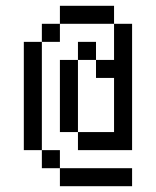

<svg xmlns="http://www.w3.org/2000/svg" viewBox="-20 -645 540 665"><path d="M437.5 0V-62.5H187.5V0ZM187.5 -62.5V-125H125V-62.5ZM125 -125Q125 -125 125 -500H62.5Q62.5 -500 62.5 -125ZM250 -187.5V-125H437.5V-562.5H375Q375 -562.5 375 -437.5H312.5V-375H375V-187.5ZM250 -187.5Q250 -187.5 250 -437.5H187.5Q187.5 -437.5 187.5 -187.5ZM250 -437.5H312.5V-500H250ZM125 -500H187.5V-562.5H125ZM187.5 -562.5H375V-625H187.5Z"/></svg>

Font: Unifont
Style: Regular
Weight: 500
Version: Version 15.1.04